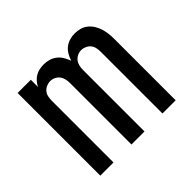

<svg xmlns="http://www.w3.org/2000/svg" viewBox="-127 -691 854 854"><g transform="rotate(-45 300.0 -264.0)"><path d="M63 0V-520H146V-475Q152 -487 161 -497.5Q170 -508 181.5 -515Q193 -522 206.5 -525Q220 -528 234 -528Q251 -528 267 -523.5Q283 -519 296.5 -508.5Q310 -498 318.5 -483.5Q327 -469 333 -453Q338 -469 346.5 -483.5Q355 -498 367.5 -508Q380 -518 396.5 -523Q413 -528 429 -528Q446 -528 462.5 -523.5Q479 -519 492 -508.5Q505 -498 514 -483.5Q523 -469 528 -453Q533 -437 535 -420.5Q537 -404 537 -387V0H454V-387Q454 -400 451.5 -412.5Q449 -425 441.5 -434.5Q434 -444 422 -449.5Q410 -455 398 -455Q385 -455 373.5 -449.5Q362 -444 354.5 -434.5Q347 -425 344 -412.5Q341 -400 341 -387V0H259V-387Q259 -400 256 -412.5Q253 -425 245.5 -434.5Q238 -444 226.5 -449.5Q215 -455 202 -455Q190 -455 178 -449.5Q166 -444 158.5 -434.5Q151 -425 148.5 -412.5Q146 -400 146 -387V0Z"/></g></svg>

Font: R Plex Mono
Style: Regular
Weight: 400
Monospace: yes
Designer: Belleve Invis
Foundry: Belleve Invis
Version: Version 31.8.0